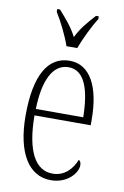

<svg xmlns="http://www.w3.org/2000/svg" viewBox="-88 -817 565 878"><g transform="rotate(10 195.0 -378.0)"><path d="M176 -606H226C243 -651 273 -715 298 -753V-766H285C250 -727 225 -699 202 -653C178 -699 152 -727 118 -766H105V-753C129 -715 161 -651 176 -606ZM211 10C291 10 333 -47 333 -80C333 -94 328 -101 322 -104C305 -62 272 -21 214 -21C135 -21 88 -101 87 -269H348V-294C348 -449 297 -543 203 -543C103 -543 47 -450 47 -262C47 -88 109 10 211 10ZM308 -299H88C91 -431 129 -513 203 -513C278 -513 306 -426 308 -299Z"/></g></svg>

Font: Noto Serif Thai ExtraCondensed ExtraLight
Style: Regular
Weight: 200
Width: 2
Designer: Monotype Design Team
Foundry: Monotype Imaging Inc.
Version: Version 2.002